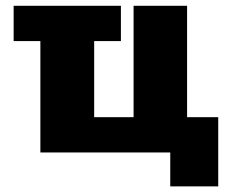

<svg xmlns="http://www.w3.org/2000/svg" viewBox="-20 -540 815 680"><path d="M28.3 -394.5V-519.5H408.2V-394.5H313.5V-125H453.1V-519.5H642.6V-125H752.9V120.1H583V0H123V-394.5Z"/></svg>

Font: GenEi M Gothic v2 Black
Style: Regular
Weight: 900
Version: Version 2.0